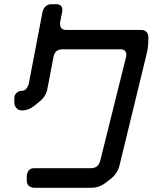

<svg xmlns="http://www.w3.org/2000/svg" viewBox="-20 -787 768 911"><path d="M107 46V69Q107 101 142 104H416Q448 104 479 82L510 58Q537 35 546 2L676 -532Q681 -551 682.5 -570.5Q684 -590 684 -610Q684 -626 675 -635.5Q666 -645 649 -645H294Q265 -645 265 -675V-679Q267 -693 269.5 -703.5Q272 -714 273 -721Q276 -736 276 -738Q276 -767 247 -767H224Q193 -767 182 -732L117 -392Q114 -378 105.5 -367Q97 -356 83 -356Q69 -356 58.5 -346Q48 -336 48 -322V-300Q48 -285 58 -274Q68 -263 84 -263Q100 -263 115.5 -269Q131 -275 143 -285L172 -309Q199 -332 205 -366L234 -518Q241 -553 276 -553H552Q569 -553 575.5 -542.5Q582 -532 578 -516L455 -22Q445 11 412 11H142Q112 11 107 46Z"/></svg>

Font: WDXL Lubrifont SC
Style: Regular
Weight: 400
Designer: [WDXL Lubrifont] Copyright 2020-2022 (c) NightFurySL2001, Skr-ZERO; [ZCOOL QingKe HuangYou] Copyright 2018-2022 (c) The 
Version: Version 2.001;hotconv 1.1.1;makeotfexe 2.6.0